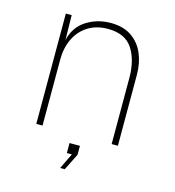

<svg xmlns="http://www.w3.org/2000/svg" viewBox="-106 -632 813 891"><g transform="rotate(15 300.0 -186.5)"><path d="M104 0V-530H132L134 -411Q149 -476 201 -509Q253 -542 318 -542Q378 -542 417.5 -515Q457 -488 476.5 -442.5Q496 -397 496 -341V0H466V-317Q466 -403 430.5 -457.5Q395 -512 312 -512Q257 -512 217 -487Q177 -462 155.5 -418Q134 -374 134 -317V0ZM264 169 300 94H276V46H326V89L286 169Z"/></g></svg>

Font: Geist Mono Thin
Style: Regular
Weight: 100
Monospace: yes
Designer: Basement.studio, Andrés Briganti, Mateo Zaragoza
Foundry: Basement.studio, Vercel, Andrés Briganti, Guido Ferreyra, Mateo Zaragoza
Version: Version 1.500; ttfautohint (v1.8.4.7-5d5b)